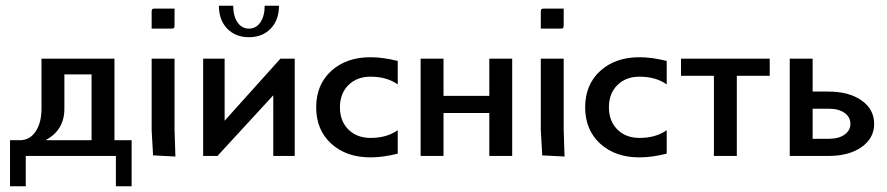

<svg xmlns="http://www.w3.org/2000/svg" viewBox="-20 -545 3100 671"><path d="M15 -55H50Q84 -55 104.5 -85.5Q125 -116 125 -165V-340H380V-55H440V106H385V0H70V106H15ZM300 -55V-285H205V-165Q205 -90 139 -55Z M510 -445V-504Q510 -511 512 -513Q514 -515 521 -515H590V-456Q590 -449 588 -447Q586 -445 579 -445ZM510 -340H590V-92L593 2L515 -2L510 -90Z M905 -525H955Q955 -475 926 -445Q897 -415 850 -415Q803 -415 774 -445Q745 -475 745 -525H795Q795 -489 810 -467Q825 -445 850 -445Q875 -445 890 -467Q905 -489 905 -525ZM690 0V-340H765V-123L960 -340H1010V0H935V-212L740 0Z M1370 -8Q1318 5 1275 5Q1190 5 1137.5 -43Q1085 -91 1085 -170Q1085 -249 1137.5 -297Q1190 -345 1275 -345Q1318 -345 1370 -332V-250Q1332 -277 1275 -277Q1227 -277 1197.5 -247.5Q1168 -218 1168 -170Q1168 -122 1197.5 -92.5Q1227 -63 1275 -63Q1332 -63 1370 -90Z M1450 0V-340H1530V-210H1690V-340H1770V0H1690V-150H1530V0Z M1870 -445V-504Q1870 -511 1872 -513Q1874 -515 1881 -515H1950V-456Q1950 -449 1948 -447Q1946 -445 1939 -445ZM1870 -340H1950V-92L1953 2L1875 -2L1870 -90Z M2310 -8Q2258 5 2215 5Q2130 5 2077.5 -43Q2025 -91 2025 -170Q2025 -249 2077.5 -297Q2130 -345 2215 -345Q2258 -345 2310 -332V-250Q2272 -277 2215 -277Q2167 -277 2137.5 -247.5Q2108 -218 2108 -170Q2108 -122 2137.5 -92.5Q2167 -63 2215 -63Q2272 -63 2310 -90Z M2360 -340H2670V-280H2555V0H2475V-280H2360Z M2740 0V-340H2820V-225H2875Q2947 -225 2991 -194Q3035 -163 3035 -112Q3035 -62 2991 -31Q2947 0 2875 0ZM2820 -60H2878Q2911 -60 2931.5 -74.5Q2952 -89 2952 -112Q2952 -136 2931.5 -150.5Q2911 -165 2878 -165H2820Z"/></svg>

Font: Glametrix
Style: Bold
Weight: 700
Designer: gluk
Foundry: gluk
Version: Version 0.40